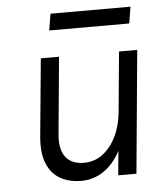

<svg xmlns="http://www.w3.org/2000/svg" viewBox="-49 -692 644 746"><g transform="rotate(-5 272.5 -319.0)"><path d="M239 9Q190.5 9 156 -11Q121.5 -31 105 -71.8Q88.5 -112.5 94 -175L123 -479H194L166 -181Q160 -121 183.2 -90.5Q206.5 -60 256 -60Q296 -60 328 -84Q360 -108 380.5 -150Q401 -192 406 -246L428 -479H499L454 0H383L392 -95Q366 -45 326.5 -18Q287 9 239 9ZM175.5 -648.5H487.5L477 -584H165Z"/></g></svg>

Font: Karla
Style: Italic
Weight: 400
Italic angle: -8°
Designer: Jonathan Pinhorn
Version: Version 2.004;gftools[0.9.33]